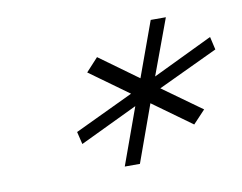

<svg xmlns="http://www.w3.org/2000/svg" viewBox="-49 -739 583 463"><g transform="rotate(-10 243.0 -507.5)"><path d="M222.2 -338.4 272.5 -477.5 130.9 -409.7 123.5 -440.4 267.6 -508.8 172.4 -577.6 202.1 -609.9 296.4 -541.5 345.2 -675.8H382.3L332 -539.6L479 -610.4L486.3 -578.6L339.4 -509.3L434.6 -440.9L404.8 -409.2L309.6 -478L259.3 -338.4Z"/></g></svg>

Font: Elstob Light
Style: Italic
Weight: 300
Italic angle: -20°
Designer: Peter S. Baker
Version: Version 1.015